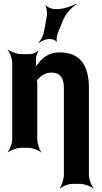

<svg xmlns="http://www.w3.org/2000/svg" viewBox="-20 -833 573 1082"><path d="M272 -424C318 -424 340 -394 340 -338V153C340 177 327 214 317 227L319 229C330 217 366 203 390 203H431C455 203 492 217 505 229L507 227C495 214 481 177 481 153V-338C481 -463 433 -538 315 -538C266 -538 228 -515 202 -484C193 -473 179 -456 174 -445L178 -443C182 -454 184 -474 183 -489V-496C181 -510 189 -535 196 -543L193 -546C186 -537 162 -528 147 -528H99C75 -528 38 -542 25 -554L23 -552C35 -539 49 -502 49 -478V-50C49 -26 35 11 23 24L25 26C38 14 75 0 99 0H140C164 0 199 14 210 26L212 24C202 11 190 -26 190 -50V-362C190 -366 189 -383 186 -385L184 -382C186 -380 196 -387 198 -390C215 -410 239 -424 272 -424ZM244 -742 228 -654C224 -633 209 -604 198 -594L200 -591C211 -601 237 -613 256 -613H265C275 -613 295 -605 298 -598L301 -600C297 -607 300 -631 304 -642L337 -724C352 -757 388 -795 411 -809L409 -813C386 -798 337 -782 306 -782H285C271 -782 246 -793 239 -803L236 -801C243 -791 247 -759 244 -742Z"/></svg>

Font: Asimov
Style: EdgeNar
Weight: 500
Designer: Google
Version: Version 2.000980: 2014